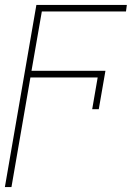

<svg xmlns="http://www.w3.org/2000/svg" viewBox="-24 -548 531 771"><path d="M346.2 -109.4 368.2 -236.8H98.1L22 203.1H-4.4L122.1 -528.3H485.4L481.9 -502H144L102.5 -263.7H399.4L372.6 -109.4Z"/></svg>

Font: Roboto Thin
Style: Italic
Weight: 250
Italic angle: -12°
Designer: Google
Version: Version 2.134; 2016